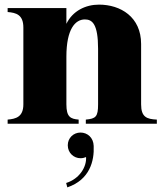

<svg xmlns="http://www.w3.org/2000/svg" viewBox="-20 -535 700 830"><path d="M590 -84V-345C590 -462 501 -515 408 -515C350 -515 294 -488 267 -432V-500H13V-483C49 -480 81 -472 81 -416V-84C81 -29 48 -21 13 -18V0H320V-18C285 -21 267 -29 267 -84V-290C267 -409 305 -451 347 -451C379 -451 404 -431 404 -324V-84C404 -30 394 -22 351 -18V0H658V-18C614 -20 590 -29 590 -84ZM266 256 271 275C368 242 388 161 385 96C384 60 358 38 328 38C298 38 273 61 273 93C273 126 299 149 328 149C337 149 345 147 352 144C355 186 324 238 266 256Z"/></svg>

Font: Sprat Condesed
Style: Bold
Weight: 700
Width: 3
Designer: Ethan Nakache
Foundry: Collletttivo
Version: Version 2.000;Glyphs 3.2 (3217)